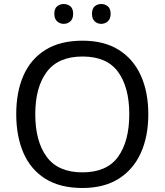

<svg xmlns="http://www.w3.org/2000/svg" viewBox="-20 -928 821 958"><path d="M720 -358Q720 -247 682.5 -164.5Q645 -82 572 -36Q499 10 391 10Q280 10 206.5 -36Q133 -82 97 -165Q61 -248 61 -359Q61 -469 97 -551Q133 -633 206.5 -679Q280 -725 392 -725Q499 -725 572 -679.5Q645 -634 682.5 -551.5Q720 -469 720 -358ZM156 -358Q156 -223 213 -145.5Q270 -68 391 -68Q513 -68 569 -145.5Q625 -223 625 -358Q625 -493 569 -569.5Q513 -646 392 -646Q271 -646 213.5 -569.5Q156 -493 156 -358ZM251 -859Q251 -885 265 -896.5Q279 -908 298 -908Q317 -908 331 -896.5Q345 -885 345 -859Q345 -834 331 -821.5Q317 -809 298 -809Q279 -809 265 -821.5Q251 -834 251 -859ZM439 -859Q439 -885 452.5 -896.5Q466 -908 485 -908Q504 -908 518 -896.5Q532 -885 532 -859Q532 -834 518 -821.5Q504 -809 485 -809Q466 -809 452.5 -821.5Q439 -834 439 -859Z"/></svg>

Font: Noto Sans Multani
Style: Regular
Weight: 400
Designer: Monotype Design Team
Foundry: Monotype Imaging Inc.
Version: Version 2.002; ttfautohint (v1.8.4.7-5d5b)